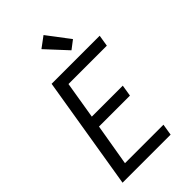

<svg xmlns="http://www.w3.org/2000/svg" viewBox="-287 -1078 1175 1175"><g transform="rotate(-45 300.0 -490.5)"><path d="M40 0 161 -735H577L565 -661H233L193 -419H461L449 -345H181L135 -74H468L456 0ZM392 -794 267 -929 337 -981 447 -836Z"/></g></svg>

Font: Zed Sans Extended
Style: Italic
Weight: 400
Width: 7
Italic angle: -9°
Designer: Belleve Invis
Foundry: Belleve Invis
Version: Version 1.0.0; ttfautohint (v1.8.4)